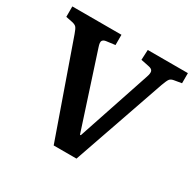

<svg xmlns="http://www.w3.org/2000/svg" viewBox="-152 -868 1055 1036"><g transform="rotate(30 375.5 -350.0)"><path d="M303 0 100 -577Q90 -606 82 -614.5Q74 -623 55 -627L15 -635V-700H321V-636L267 -629Q251 -627 244.5 -617.5Q238 -608 248 -579L397 -121H402L553 -573Q562 -599 557.5 -611Q553 -623 531 -627L482 -637L485 -700H735V-637L688 -629Q671 -626 663.5 -616.5Q656 -607 644 -574L445 0Z"/></g></svg>

Font: Literata SemiBold
Style: Regular
Weight: 600
Designer: Latin by Veronika Burian and Jose Scaglione. Greek by Irene Vlachou. Cyrillic by Vera Evstafieva.
Foundry: TypeTogether
Version: Version 3.103; ttfautohint (v1.8.4.7-5d5b);gftools[0.9.29]